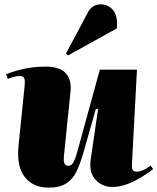

<svg xmlns="http://www.w3.org/2000/svg" viewBox="-20 -842 721 879"><path d="M8 -502Q38 -515 86 -526Q134 -537 189 -537Q253 -537 280.5 -507.5Q308 -478 303 -425L273 -131Q270 -103 275.5 -93Q281 -83 293 -83Q307 -83 316 -98.5Q325 -114 336 -155L437 -523H607L584 -89Q583 -73 587.5 -64.5Q592 -56 607 -56Q618 -56 635 -63Q652 -70 670 -84L681 -68Q673 -61 653.5 -47.5Q634 -34 607.5 -19.5Q581 -5 552 4.5Q523 14 495 14Q448 14 417.5 -19Q387 -52 395 -110L429 -343L419 -344L363 -147Q348 -94 330.5 -57.5Q313 -21 283 -2Q253 17 202 17Q132 17 93.5 -31.5Q55 -80 65 -177L93 -451Q95 -471 91.5 -482.5Q88 -494 71 -494Q55 -494 42 -490Q29 -486 16 -481ZM385 -790Q391 -801 405 -811.5Q419 -822 442 -822Q474 -822 497 -796.5Q520 -771 515 -712L291 -588L282 -597Z"/></svg>

Font: Literata 72pt Black
Style: Italic
Weight: 900
Italic angle: -2°
Designer: Latin by Veronika Burian and Jose Scaglione. Greek by Irene Vlachou. Cyrillic by Vera Evstafieva
Foundry: TypeTogether
Version: Version 3.002